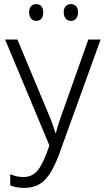

<svg xmlns="http://www.w3.org/2000/svg" viewBox="-20 -907 511 937"><path d="M280 -186Q255 -113 230.5 -71Q206 -29 174.5 -9.5Q143 10 98 10Q61 10 30 -2V-57Q61 -43 94 -43Q139 -43 166 -78Q193 -113 221 -197L5 -714H65L227 -326Q238 -298 250 -259H253Q260 -287 273 -325L411 -714H471ZM157 -887Q173 -887 182 -876.5Q191 -866 191 -847Q191 -827 182 -816Q173 -805 157 -805Q141 -805 131.5 -816.5Q122 -828 122 -847Q122 -866 131.5 -876.5Q141 -887 157 -887ZM326 -887Q342 -887 351.5 -876.5Q361 -866 361 -847Q361 -828 351.5 -816.5Q342 -805 326 -805Q310 -805 300.5 -816.5Q291 -828 291 -847Q291 -866 300.5 -876.5Q310 -887 326 -887Z"/></svg>

Font: Noto Sans UI NarrowLight
Style: Regular
Weight: 300
Width: 4
Designer: Monotype Design Team
Foundry: Monotype Imaging Inc.
Version: Version 1.001